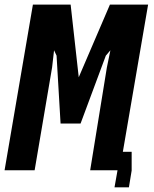

<svg xmlns="http://www.w3.org/2000/svg" viewBox="-54 -745 674 840"><path d="M90 -725H255L290.5 -407L427 -725H594L483.5 -81H522V1L510 74.5H447L460 1V0H340.5L413.5 -449.5L429 -525L409 -501.5L298.5 -204.5H211L193.5 -501.5L182.5 -525L174 -450.5L97.5 0H-34Z"/></svg>

Font: JuliaMono SemiBold
Style: Italic
Weight: 600
Italic angle: -9°
Monospace: yes
Designer: cormullion
Foundry: corm
Version: Version 0.056; ttfautohint (v1.8.4)